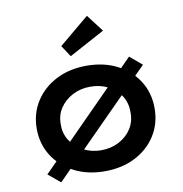

<svg xmlns="http://www.w3.org/2000/svg" viewBox="-88 -872 936 982"><g transform="rotate(-10 380.0 -381.0)"><path d="M151 27 88 -25 604 -546 667 -493ZM381 10Q292 10 223 -25.5Q154 -61 114.5 -123Q75 -185 75 -264Q75 -343 114.5 -405Q154 -467 223 -502.5Q292 -538 381 -538Q471 -538 540 -502.5Q609 -467 648 -405Q687 -343 687 -264Q687 -185 648 -123Q609 -61 540 -25.5Q471 10 381 10ZM381 -99Q433 -99 474.5 -121Q516 -143 539.5 -180Q563 -217 562 -264Q563 -312 539.5 -349.5Q516 -387 474.5 -408Q433 -429 381 -429Q331 -429 289.5 -407.5Q248 -386 223.5 -349Q199 -312 200 -264Q199 -217 223.5 -180Q248 -143 289.5 -121Q331 -99 381 -99ZM311 -600 272 -659 428 -789 496 -700Z"/></g></svg>

Font: Lexend Exa Medium
Style: Regular
Weight: 500
Designer: Bonnie Shaver-Troup, Thomas Jockin
Foundry: Lexend
Version: Version 1.007